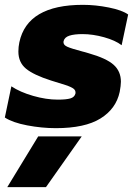

<svg xmlns="http://www.w3.org/2000/svg" viewBox="-33 -515 562 794"><path d="M-13 -29 14 -158Q50 -134 104 -118.5Q158 -103 206 -103Q241 -103 258 -108Q275 -113 279 -128Q281 -140 272 -147.5Q263 -155 237.5 -163.5Q212 -172 178 -182Q106 -205 74.5 -231Q43 -257 43 -302Q43 -321 47 -340Q80 -495 310 -495Q362 -495 417 -484Q472 -473 497 -455L470 -328Q444 -348 397.5 -361Q351 -374 308 -374Q274 -374 254 -367.5Q234 -361 230 -345Q227 -330 244.5 -322Q262 -314 308 -302Q313 -301 319.5 -299Q326 -297 333 -295Q407 -274 437 -247Q467 -220 467 -177Q467 -162 462 -135Q447 -65 382.5 -25Q318 15 198 15Q140 15 79.5 3.5Q19 -8 -13 -29ZM125 49H305L157 259H-3Z"/></svg>

Font: Prompt
Style: Bold Italic
Weight: 700
Italic angle: -12°
Designer: Katatrad Team
Foundry: CadsonDemak
Version: Version 1.001